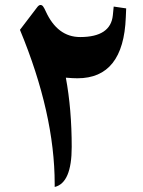

<svg xmlns="http://www.w3.org/2000/svg" viewBox="-20 -743 572 766"><path d="M242.7 -433.1Q266.1 -307.6 266.1 -156.7Q266.1 -13.2 198.2 2.9V-8.8Q198.2 -289.6 59.6 -624L127 -712.4Q134.3 -722.7 140.6 -723.1Q147 -723.6 151.6 -717.8Q156.2 -711.9 162.1 -698.7Q209 -595.2 299.8 -595.2Q421.4 -595.2 430.2 -682.1L433.6 -716.8L483.4 -709.5L481.9 -673.8Q472.7 -430.7 289.1 -430.7Q271 -430.7 242.7 -433.1Z"/></svg>

Font: Parastoo FD
Style: Bold-FD
Weight: 700
Foundry: Saber Rastikerdar (saber.rastikerdar@gmail.com)
Version: Version 2.0.1